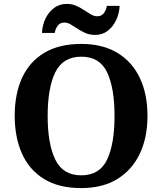

<svg xmlns="http://www.w3.org/2000/svg" viewBox="-20 -949 827 979"><path d="M394 10Q280 10 205 -36Q130 -82 92.5 -165Q55 -248 55 -359Q55 -470 92.5 -552Q130 -634 205.5 -679.5Q281 -725 395 -725Q503 -725 578.5 -679.5Q654 -634 693 -551.5Q732 -469 732 -358Q732 -247 692.5 -164.5Q653 -82 578 -36Q503 10 394 10ZM394 -55Q488 -55 526 -135Q564 -215 564 -358Q564 -501 526 -580.5Q488 -660 395 -660Q301 -660 262 -580.5Q223 -501 223 -358Q223 -215 262 -135Q301 -55 394 -55ZM465 -771Q438 -771 416 -780.5Q394 -790 375.5 -802.5Q357 -815 340.5 -824.5Q324 -834 308 -834Q286 -834 274 -817.5Q262 -801 259 -781H194Q196 -822 212.5 -855.5Q229 -889 256.5 -909Q284 -929 320 -929Q347 -929 368.5 -919.5Q390 -910 408.5 -897.5Q427 -885 443.5 -875.5Q460 -866 476 -866Q498 -866 510 -882.5Q522 -899 525 -919H590Q588 -879 571.5 -845Q555 -811 528 -791Q501 -771 465 -771Z"/></svg>

Font: Noto Serif Oriya
Style: Bold
Weight: 700
Designer: David Williams
Foundry: Google LLC, David Williams
Version: Version 1.051; ttfautohint (v1.8.4.7-5d5b)